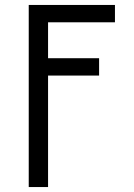

<svg xmlns="http://www.w3.org/2000/svg" viewBox="-20 -540 540 775"><path d="M96 215V-520H444V-450H174V-305H380V-235H174V215Z"/></svg>

Font: Iosevka Fuck
Style: Regular
Weight: 400
Monospace: yes
Designer: Belleve Invis
Foundry: Belleve Invis
Version: Version 28.0.7; ttfautohint (v1.8.3)